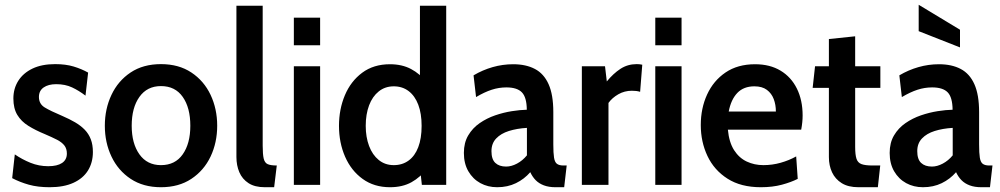

<svg xmlns="http://www.w3.org/2000/svg" viewBox="-20 -774 4186 804"><path d="M188 10Q138.5 10 101 -0.5Q63.5 -11 31 -28L42 -127.5Q72.5 -106.5 107.8 -92.2Q143 -78 182 -78Q219.5 -78 239.8 -91.5Q260 -105 260 -131Q260 -151 249.8 -164.5Q239.5 -178 218.8 -188.8Q198 -199.5 167.5 -212.5Q128.5 -228.5 98.8 -247Q69 -265.5 52.5 -292.8Q36 -320 36 -361.5Q36 -403 56.5 -435.5Q77 -468 116 -486.8Q155 -505.5 211 -505.5Q255 -505.5 288.2 -495.5Q321.5 -485.5 349 -470L338 -373.5Q310.5 -394.5 281.8 -408Q253 -421.5 215.5 -421.5Q182.5 -421.5 162.8 -407.8Q143 -394 143 -368Q143 -339 167 -324.2Q191 -309.5 242 -288Q271 -275.5 294.5 -261.8Q318 -248 334.8 -230.8Q351.5 -213.5 360.2 -190.8Q369 -168 369 -137.5Q369 -93.5 348.5 -60.2Q328 -27 287.5 -8.5Q247 10 188 10Z M654 10Q580 10 527.2 -25Q474.5 -60 446.8 -118.5Q419 -177 419 -247.5Q419 -318 446.8 -376.8Q474.5 -435.5 527 -470.5Q579.5 -505.5 654 -505.5Q728.5 -505.5 781.2 -470.5Q834 -435.5 861.8 -376.8Q889.5 -318 889.5 -247.5Q889.5 -177 861.8 -118.5Q834 -60 781.2 -25Q728.5 10 654 10ZM654 -82.5Q713.5 -82.5 745.2 -127.8Q777 -173 777 -247.5Q777 -323 745.2 -368.2Q713.5 -413.5 654 -413.5Q596 -413.5 563.8 -368.2Q531.5 -323 531.5 -247.5Q531.5 -173 563.8 -127.8Q596 -82.5 654 -82.5Z M1089 10Q1047 10 1020.8 -7Q994.5 -24 982.2 -52.8Q970 -81.5 970 -116.5V-750H1080V-164.5Q1080 -128 1084.2 -110Q1088.5 -92 1101.2 -86.5Q1114 -81 1139 -81L1128 10Z M1210.5 0V-496.5H1320.5V0ZM1210.5 -584.5V-700H1320.5V-584.5Z M1613 10Q1546.5 10 1498.5 -24.8Q1450.5 -59.5 1425 -118Q1399.5 -176.5 1399.5 -247Q1399.5 -316.5 1424.2 -375.2Q1449 -434 1496.8 -469.5Q1544.5 -505 1613 -505Q1663.5 -505 1701.2 -485Q1739 -465 1765.5 -430L1738.5 -409V-750H1848.5V0H1746.5L1736.5 -92L1769.5 -70Q1741 -32 1703.2 -11Q1665.5 10 1613 10ZM1629 -82.5Q1665 -82.5 1691.2 -101.8Q1717.5 -121 1731.5 -157.8Q1745.5 -194.5 1745.5 -247Q1745.5 -298.5 1731.5 -335.5Q1717.5 -372.5 1691.2 -392.5Q1665 -412.5 1629 -412.5Q1592.5 -412.5 1566 -391.2Q1539.5 -370 1525.5 -332.8Q1511.5 -295.5 1511.5 -247Q1511.5 -200 1525.5 -162.8Q1539.5 -125.5 1566 -104Q1592.5 -82.5 1629 -82.5Z M2062 10Q2023 10 1991.5 -7.2Q1960 -24.5 1941.2 -56.8Q1922.5 -89 1922.5 -133.5Q1922.5 -176.5 1940.8 -207.2Q1959 -238 1988.8 -258.5Q2018.5 -279 2053.5 -291Q2088.5 -303 2123.5 -308.5Q2158.5 -314 2186 -314.5Q2185.5 -366.5 2165.5 -387.2Q2145.5 -408 2100.5 -408Q2069 -408 2039 -398.2Q2009 -388.5 1973.5 -367.5L1963 -458.5Q2001 -481 2043 -493Q2085 -505 2129 -505Q2182.5 -505 2220 -485.2Q2257.5 -465.5 2277.2 -421.5Q2297 -377.5 2297 -304.5V-169.5Q2297 -133 2300 -114Q2303 -95 2312.2 -88Q2321.5 -81 2339.5 -81H2353L2342.5 10H2306.5Q2278 10 2257.5 2.2Q2237 -5.5 2223.2 -19.5Q2209.5 -33.5 2200.5 -53Q2175.5 -24 2140.5 -7Q2105.5 10 2062 10ZM2099.5 -76.5Q2121.5 -76.5 2145 -89Q2168.5 -101.5 2186.5 -123.5V-238.5Q2144.5 -236 2111 -225.5Q2077.5 -215 2057.8 -194.2Q2038 -173.5 2038 -141Q2038 -107 2054.2 -91.8Q2070.5 -76.5 2099.5 -76.5Z M2416.5 0V-496.5H2513.5L2521 -433Q2548 -466 2578.2 -485.8Q2608.5 -505.5 2646 -505.5Q2659 -505.5 2669.5 -503L2660.5 -389.5Q2652.5 -392 2644.2 -393Q2636 -394 2626 -394Q2595 -394 2569.2 -379.2Q2543.5 -364.5 2528 -343V0Z M2724 0V-496.5H2834V0ZM2724 -584.5V-700H2834V-584.5Z M3166 10Q3082.5 10 3026.5 -25.8Q2970.5 -61.5 2942.5 -120.8Q2914.5 -180 2914.5 -250.5Q2914.5 -320.5 2941 -378.2Q2967.5 -436 3018.2 -470.5Q3069 -505 3142 -505Q3204 -505 3248.5 -478.2Q3293 -451.5 3317 -403Q3341 -354.5 3341 -290.5Q3341 -276.5 3339.5 -261.8Q3338 -247 3335 -231H3028Q3033 -178 3054 -145.2Q3075 -112.5 3107 -97.5Q3139 -82.5 3176.5 -82.5Q3214 -82.5 3249.2 -92.5Q3284.5 -102.5 3314 -119L3320.5 -25Q3293 -11 3254 -0.5Q3215 10 3166 10ZM3031.5 -307H3229Q3229 -335.5 3220 -359.2Q3211 -383 3191.2 -397.8Q3171.5 -412.5 3139 -412.5Q3094 -412.5 3067.5 -384.8Q3041 -357 3031.5 -307Z M3575 10Q3532 10 3504.8 -7Q3477.5 -24 3464.2 -52.5Q3451 -81 3451 -116V-406H3383L3393 -496.5H3451V-610.5L3561 -622V-496.5H3666.5V-406H3561V-158.5Q3561 -126 3566.5 -109.2Q3572 -92.5 3587.5 -86.8Q3603 -81 3634 -81H3666L3656 10Z M3845 10Q3806 10 3774.5 -7.2Q3743 -24.5 3724.2 -56.8Q3705.5 -89 3705.5 -133.5Q3705.5 -176.5 3723.8 -207.2Q3742 -238 3771.8 -258.5Q3801.5 -279 3836.5 -291Q3871.5 -303 3906.5 -308.5Q3941.5 -314 3969 -314.5Q3968.5 -366.5 3948.5 -387.2Q3928.5 -408 3883.5 -408Q3852 -408 3822 -398.2Q3792 -388.5 3756.5 -367.5L3746 -458.5Q3784 -481 3826 -493Q3868 -505 3912 -505Q3965.5 -505 4003 -485.2Q4040.5 -465.5 4060.2 -421.5Q4080 -377.5 4080 -304.5V-169.5Q4080 -133 4083 -114Q4086 -95 4095.2 -88Q4104.5 -81 4122.5 -81H4136L4125.5 10H4089.5Q4061 10 4040.5 2.2Q4020 -5.5 4006.2 -19.5Q3992.5 -33.5 3983.5 -53Q3958.5 -24 3923.5 -7Q3888.5 10 3845 10ZM3882.5 -76.5Q3904.5 -76.5 3928 -89Q3951.5 -101.5 3969.5 -123.5V-238.5Q3927.5 -236 3894 -225.5Q3860.5 -215 3840.8 -194.2Q3821 -173.5 3821 -141Q3821 -107 3837.2 -91.8Q3853.5 -76.5 3882.5 -76.5ZM4000 -575.5 3827 -643.5V-754L4000 -649.5Z"/></svg>

Font: Cabin SemiCondensed SemiBold
Style: Regular
Weight: 600
Width: 4
Designer: Pablo Impallari
Foundry: Pablo Impallari. http://www.impallari.com Igino Marini. http://www.ikern.com
Version: Version 3.001